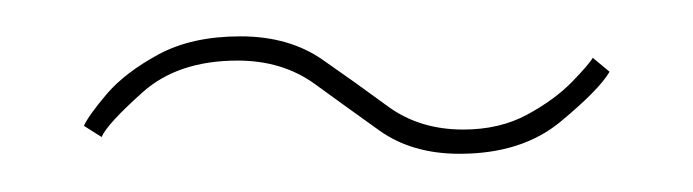

<svg xmlns="http://www.w3.org/2000/svg" viewBox="-20 -728 372 103"><path d="M226.5 -645.5Q201 -645.5 183.5 -658Q166 -670.5 148.8 -683Q131.5 -695.5 107.5 -695.5Q75.5 -695.5 56.5 -678.5Q37.5 -661.5 34.5 -654.5L25 -660.5Q27.5 -666 37.2 -677.5Q47 -689 65 -698.8Q83 -708.5 109 -708.5Q135 -708.5 153 -696Q171 -683.5 188 -671Q205 -658.5 228.5 -658.5Q248 -658.5 262.8 -666.5Q277.5 -674.5 286.8 -684Q296 -693.5 298 -697L307 -689.5Q301.5 -680 280.8 -662.8Q260 -645.5 226.5 -645.5Z"/></svg>

Font: Imbue 100pt Thin
Style: Regular
Weight: 100
Designer: Tyler Finck
Foundry: Etcetera Type Company
Version: Version 1.102; ttfautohint (v1.8.3)